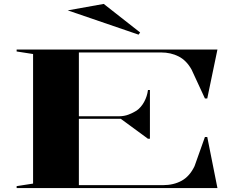

<svg xmlns="http://www.w3.org/2000/svg" viewBox="-20 -961 1218 981"><path d="M65 0V-10L149 -23V-685L65 -698V-708H1091L1039 -458H1027L959 -605Q933 -652 893 -672.5Q853 -693 803 -693H383V-367H589Q615 -367 638 -376Q661 -385 678 -396Q701 -412 716.5 -440.5Q732 -469 736 -501H746V-252H736L597 -354H383V-15H812Q867 -15 908 -37.5Q949 -60 974 -112L1027 -261H1039L1091 0ZM688 -784 326 -908 510 -941 696 -795Z"/></svg>

Font: Kalnia Expanded
Style: Regular
Weight: 400
Width: 7
Designer: Frida Medrano
Foundry: Frida Medrano
Version: Version 1.105